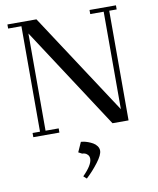

<svg xmlns="http://www.w3.org/2000/svg" viewBox="-105 -782 958 1167"><g transform="rotate(-10 374.0 -199.0)"><path d="M22 -676.8V-702.1H201.2L611.8 -75.2V-676.8H528.8V-702.1H691.9V-676.8H646V0H546.9L138.2 -626V-25.9H219.2V0H58.1V-25.9H104V-676.8ZM311 138.2 337.9 78.1Q343.3 78.1 354.5 80.1Q365.7 82 381.3 87.6Q397 93.3 410.6 101.1Q424.3 108.9 434.1 122.1Q443.8 135.3 443.8 150.9Q443.8 176.8 409.9 221.4Q376 266.1 335 304.2L315.9 287.1Q376 227.1 376 189Q376 173.3 366.7 163.8Q357.4 154.3 348.9 152.1Q340.3 149.9 333 149.9Z"/></g></svg>

Font: Dehuti Alt
Style: Bold
Weight: 700
Version: Version 1.2